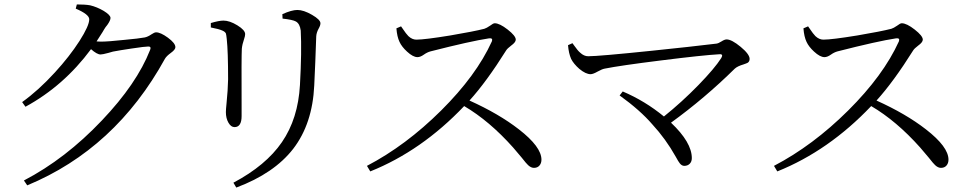

<svg xmlns="http://www.w3.org/2000/svg" viewBox="-20 -791 4363 867"><path d="M103 46 88 24Q276 -74 440 -247Q598 -413 658 -566Q664 -581 650 -581Q635 -581 575 -572Q521 -564 490 -558Q483 -556 469 -552Q443 -545 434 -545Q418 -545 391 -569Q268 -403 95 -309L80 -330Q154 -383 228 -464Q294 -536 339 -606Q383 -675 383 -704Q383 -726 322 -752L327 -771Q365 -771 387 -767Q417 -760 448 -742Q479 -723 479 -710Q479 -699 465 -679Q455 -667 450 -658Q448 -654 443 -646Q425 -617 416 -604Q423 -603 435 -603Q468 -603 542 -611Q608 -617 634 -622Q648 -625 664 -636Q677 -645 685 -645Q705 -645 738 -621Q772 -596 772 -578Q772 -567 752 -552.5Q732 -538 725 -526Q501 -119 103 46Z M1047 56 1034 34Q1181 -44 1253 -149Q1326 -255 1334.5 -407.5Q1343 -560 1338 -653Q1334 -684 1316 -694Q1302 -702 1256 -707L1255 -727Q1297 -746 1323 -746Q1351 -746 1389 -724Q1427 -702 1427 -686Q1427 -676 1419 -662Q1409 -644 1408 -627Q1404 -507 1399 -405Q1391 -232 1304 -119Q1218 -8 1047 56ZM1039 -217Q1023 -217 1011.5 -237Q1000 -257 1000 -285Q1000 -296 1003 -325Q1009 -384 1010 -433Q1010 -559 1004 -614Q1002 -634 1000 -640Q996 -648 984 -653Q969 -660 932 -667V-687Q969 -698 989 -698Q1017 -698 1052 -676.5Q1087 -655 1087 -637Q1087 -628 1082 -614Q1074 -591 1072 -571Q1070 -537 1071 -312Q1071 -275 1071 -267Q1071 -217 1039 -217Z M1652 -17 1637 -42Q1813 -134 1972 -292Q2131 -450 2201 -604Q2207 -620 2189 -618Q2104 -605 1924 -559Q1909 -555 1893.5 -544Q1878 -533 1865 -533Q1845 -533 1818 -558Q1794 -580 1784 -602Q1773 -625 1770 -663L1791 -672Q1793 -669 1798 -662Q1814 -638 1824 -628Q1841 -612 1860 -612Q1898 -612 2014 -631Q2120 -649 2167 -661Q2177 -664 2193 -675Q2207 -686 2214 -686Q2236 -686 2272.5 -657.5Q2309 -629 2309 -612Q2309 -600 2288 -585Q2271 -572 2266 -564Q2177 -422 2100 -337Q2233 -277 2323 -207Q2425 -128 2425 -70Q2425 -54 2416 -43.5Q2407 -33 2391 -33Q2378 -33 2365 -45Q2357 -52 2336 -79Q2313 -107 2297 -125Q2190 -245 2076 -312Q1884 -110 1652 -17Z M3070 -42Q3059 -42 3050 -53Q3044 -60 3031 -84Q2986 -164 2926 -229Q2871 -293 2778 -360L2792 -378Q2893 -335 2978 -265Q3059 -330 3134 -407Q3207 -482 3237 -529Q3248 -548 3228 -546Q3155 -542 2964 -518Q2780 -495 2710 -481Q2699 -479 2679 -468Q2658 -456 2647 -456Q2625 -456 2596 -480Q2570 -503 2559 -525Q2548 -550 2545 -587L2565 -596Q2568 -593 2573 -585Q2589 -562 2600 -553Q2617 -537 2636 -537Q2684 -537 2925 -562Q3100 -580 3215 -594Q3224 -595 3238 -604Q3252 -613 3261 -613Q3284 -613 3324.5 -579.5Q3365 -546 3365 -525Q3365 -514 3357 -508Q3352 -505 3337 -500Q3310 -492 3298 -481Q3162 -347 3010 -237Q3104 -148 3104 -77Q3104 -61 3094.5 -51.5Q3085 -42 3070 -42Z M3490 -17 3475 -42Q3651 -134 3810 -292Q3969 -450 4039 -604Q4045 -620 4027 -618Q3942 -605 3762 -559Q3747 -555 3731.5 -544Q3716 -533 3703 -533Q3683 -533 3656 -558Q3632 -580 3622 -602Q3611 -625 3608 -663L3629 -672Q3631 -669 3636 -662Q3652 -638 3662 -628Q3679 -612 3698 -612Q3736 -612 3852 -631Q3958 -649 4005 -661Q4015 -664 4031 -675Q4045 -686 4052 -686Q4074 -686 4110.5 -657.5Q4147 -629 4147 -612Q4147 -600 4126 -585Q4109 -572 4104 -564Q4015 -422 3938 -337Q4071 -277 4161 -207Q4263 -128 4263 -70Q4263 -54 4254 -43.5Q4245 -33 4229 -33Q4216 -33 4203 -45Q4195 -52 4174 -79Q4151 -107 4135 -125Q4028 -245 3914 -312Q3722 -110 3490 -17Z"/></svg>

Font: Cactus Classical Serif
Style: Regular
Weight: 400
Designer: Henry Chan (via Glyphwiki)、田海東、宇文滿月
Foundry: Moonlit Owen
Version: Version 1.000